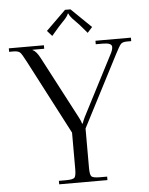

<svg xmlns="http://www.w3.org/2000/svg" viewBox="-59 -939 766 987"><g transform="rotate(-5 323.5 -445.5)"><path d="M342 -891 445 -791 420 -763 383 -806Q375 -815 363.5 -826.5Q352 -838 346.5 -844Q341 -850 336 -857.5Q331 -865 330 -870H326Q325 -865 320 -857.5Q315 -850 310 -844.5Q305 -839 293 -826.5Q281 -814 274 -806L237 -763L212 -791L314 -891ZM206 0V-18H242Q278 -18 286.5 -26.5Q295 -35 295 -71V-259L96 -641Q73 -686 64 -693Q53 -701 32 -701H9V-719H190V-701H130V-699Q149 -692 169 -653L337 -333Q348 -313 350 -301H354Q356 -310 367 -333L525 -639Q539 -664 539 -680Q539 -701 493 -701H456V-719H639V-701H616Q594 -701 585 -691Q576 -681 555 -640L366 -274V-71Q366 -35 374.5 -26.5Q383 -18 419 -18H455V0Z"/></g></svg>

Font: Foglihten068fMac
Style: Regular
Weight: 500
Designer: gluk (gluksza@wp.pl)
Foundry: gluk (gluksza@wp.pl)
Version: Version 0.68